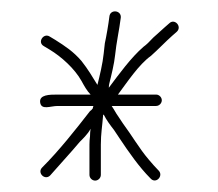

<svg xmlns="http://www.w3.org/2000/svg" viewBox="-20 -486 383 337"><path d="M147 -169C152.3 -169 157 -173.7 157 -179V-232C157 -251.6 159.5 -264.3 161 -284L162 -285C166.8 -275.3 173.3 -266.6 180 -258L190 -243C205.6 -219.6 224.2 -192.8 244 -173C253.3 -162.3 267 -176.7 259 -186C252.4 -192.6 247.5 -198.5 241 -206C224.8 -224.9 210.9 -249.1 196 -269L184 -287C181.3 -291.7 178.7 -296 176 -300H254C259.3 -300 264 -304.7 264 -310C264 -315.3 259.3 -320 254 -320H187C203.1 -341.4 223.4 -372.6 245 -388C255 -396.7 272 -414.2 282 -423L290 -430C300.4 -439.1 286.5 -454.5 277 -445L269 -438C263 -432.7 256.3 -426.7 249 -420C242.3 -412.7 236.7 -407.3 232 -404C210.1 -385.2 188.6 -355.5 171 -332C171 -334.7 171.3 -337.3 172 -340C175.5 -353.9 180.5 -374.3 182 -389C184.2 -411.1 189.3 -433.2 192 -455C193.3 -468.3 173.3 -470.3 172 -457C170.3 -443.2 166.9 -423.2 164 -410L162 -392C160.3 -374.8 154.9 -352.6 151 -337C141.7 -351.8 135.2 -363.5 123 -379C108.7 -395.6 94.5 -404.9 77 -416L67 -422C56.4 -428.6 44.9 -411.7 57 -405L67 -399C87.7 -386.6 111.1 -365.4 123 -344C127.6 -335.6 132.8 -326.2 139 -320H81C66.9 -320 48.4 -319.9 50.5 -306C52.6 -292.2 68.7 -300 81 -300H144C143.3 -298.7 143 -297.3 143 -296C141.7 -294 140 -292.3 138 -291C112.2 -257.8 83.8 -221.8 54 -192C44.7 -182.7 58.7 -168.7 68 -178C77.6 -189.2 97.9 -211.2 108 -223L120 -237C124.4 -241.4 134.3 -250.7 139 -260C138.3 -255.3 138 -251 138 -247C137.3 -241.7 137 -236.7 137 -232V-179C137 -173.7 141.7 -169 147 -169Z"/></svg>

Font: HoneyBee
Style: UltLit
Weight: 100
Foundry: Cannot Into Space Fonts
Version: Version 0.89